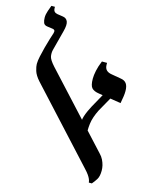

<svg xmlns="http://www.w3.org/2000/svg" viewBox="-128 -953 835 1048"><g transform="rotate(15 289.0 -429.5)"><path d="M477 10Q476 0 472 -9.5Q468 -19 460 -30.5Q452 -42 437 -58L74 -453Q49 -481 42 -504.5Q35 -528 35 -542Q35 -560 40.5 -585.5Q46 -611 53.5 -639.5Q61 -668 68.5 -692Q76 -716 80 -728Q83 -739 80 -744Q77 -749 69 -750L40 -754Q21 -756 16 -768.5Q11 -781 11 -798Q11 -816 18.5 -837.5Q26 -859 30 -869H50V-864Q50 -849 56 -842.5Q62 -836 73 -834L106 -829Q126 -826 133 -808.5Q140 -791 130 -753L100 -638Q96 -621 99 -602.5Q102 -584 131 -552L492 -160Q506 -146 513.5 -130.5Q521 -115 524.5 -100.5Q528 -86 528 -71Q528 -39 517.5 -22Q507 -5 494 10ZM397 -261 352 -306Q352 -317 357 -332.5Q362 -348 369.5 -364.5Q377 -381 384 -394L439 -493L481 -480L427 -384Q416 -362 409 -341.5Q402 -321 399.5 -301Q397 -281 397 -261ZM532 -454 404 -474Q376 -478 363.5 -491.5Q351 -505 351 -544Q351 -563 356.5 -589.5Q362 -616 375 -647H404V-638Q404 -617 414.5 -606.5Q425 -596 445 -593L497 -584Q520 -581 530.5 -566.5Q541 -552 541 -524Q541 -511 539 -496Q537 -481 532 -454Z"/></g></svg>

Font: Noto Serif Hebrew Medium
Style: Regular
Weight: 500
Version: Version 2.003